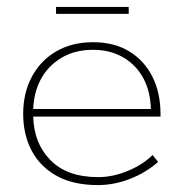

<svg xmlns="http://www.w3.org/2000/svg" viewBox="-20 -525 531 555"><path d="M263 10Q192 10 144 -16.5Q96 -43 71.5 -89.5Q47 -136 47 -196Q47 -256 72 -303Q97 -350 142.5 -376.5Q188 -403 249 -403Q310 -403 353.5 -376.5Q397 -350 420.5 -303.5Q444 -257 444 -195V-188H76Q78 -111 125 -63Q173 -13 264 -13Q306 -13 349.5 -31Q393 -49 421 -77L437 -57Q402 -26 356 -8Q310 10 263 10ZM76 -210H416Q415 -261 394 -299.5Q373 -338 335.5 -359.5Q298 -381 249 -381Q196 -381 157 -357.5Q118 -334 97 -294Q78 -257 76 -210ZM142 -485V-505H352V-485Z"/></svg>

Font: Rokkitt SemiBold Thin
Style: Regular
Weight: 250
Version: Version 3.103